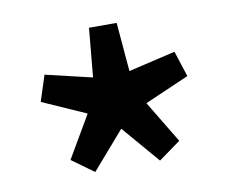

<svg xmlns="http://www.w3.org/2000/svg" viewBox="-52 -868 598 499"><g transform="rotate(-10 247.5 -619.0)"><path d="M162 -433 104 -475 169 -586 54 -637 76 -705 199 -676 211 -805H284L295 -676L419 -705L441 -637L324 -586L391 -475L333 -433L248 -532Z"/></g></svg>

Font: Noto Sans TC Thin SemiBold
Style: Regular
Weight: 600
Version: Version 2.004-H2;hotconv 1.0.118;makeotfexe 2.5.65603